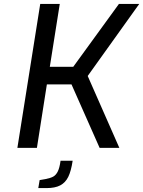

<svg xmlns="http://www.w3.org/2000/svg" viewBox="-20 -757 733 983"><path d="M186 -737H286L235 -415H355L589 -737H693L429 -368L591 0H490L346 -325H220L169 0H69ZM183 165 212 160Q238 155 252 147.5Q266 140 275.5 121.5Q285 103 290 66H352Q344 119 329.5 148.5Q315 178 288.5 192Q262 206 218 206H176Z"/></svg>

Font: Exo Medium
Style: Italic
Weight: 500
Italic angle: -9°
Designer: Natanael Gama
Foundry: Natanael Gama
Version: Version 1.500; ttfautohint (v1.6)